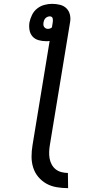

<svg xmlns="http://www.w3.org/2000/svg" viewBox="-20 -755 540 998"><path d="M334 223Q304 223 274.5 218Q245 213 221 199.5Q197 186 179 164.5Q161 143 152.5 116Q144 89 144 59.5Q144 30 149 0L238 -542Q233 -541 228 -541Q223 -541 218 -541Q198 -541 179.5 -546.5Q161 -552 149 -565.5Q137 -579 133.5 -598.5Q130 -618 133 -638Q137 -658 146.5 -677.5Q156 -697 173 -710.5Q190 -724 210.5 -729.5Q231 -735 251 -735Q272 -735 292 -730Q312 -725 325.5 -711.5Q339 -698 343.5 -678.5Q348 -659 344 -638L239 0Q236 18 235.5 35.5Q235 53 238 69.5Q241 86 249 100.5Q257 115 269.5 125Q282 135 299 139.5Q316 144 333 144ZM229 -605Q235 -605 240.5 -607Q246 -609 250 -613L254 -638Q255 -643 255 -648.5Q255 -654 254 -659Q253 -664 249 -667Q245 -670 239 -670Q233 -670 227 -667.5Q221 -665 216.5 -660.5Q212 -656 209.5 -650Q207 -644 206 -638Q205 -632 205.5 -626Q206 -620 209.5 -615Q213 -610 218 -607.5Q223 -605 229 -605Z"/></svg>

Font: Iosevka Medium Oblique
Style: Regular
Weight: 500
Italic angle: -9°
Monospace: yes
Designer: Belleve Invis
Foundry: Belleve Invis
Version: Version 32.5.0; ttfautohint (v1.8.4)